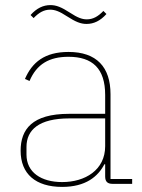

<svg xmlns="http://www.w3.org/2000/svg" viewBox="-20 -722 559 754"><path d="M320 -628C348 -628 374 -640 398 -667L386 -679C365 -657 345 -646 321 -646C302 -646 284 -653 255 -672C221 -694 201 -702 178 -702C150 -702 124 -690 100 -663L112 -651C133 -673 153 -684 177 -684C196 -684 214 -677 243 -658C277 -636 297 -628 320 -628ZM499 0V-19H414V-352C414 -459 359 -518 249 -518C155 -518 106 -477 78 -412L96 -404C124 -470 173 -499 249 -499C343 -499 393 -453 393 -349V-275H251C106 -275 61 -214 61 -130C61 -39 120 12 224 12C317 12 365 -29 390 -77H393V-29C393 -9 402 0 422 0ZM224 -7C142 -7 84 -45 84 -115V-145C84 -212 133 -257 252 -257H393V-148C393 -54 314 -7 224 -7Z"/></svg>

Font: IBM Plex Arabic Thin
Style: Regular
Weight: 100
Designer: Mike Abbink, Paul van der Laan, Pieter van Rosmalen, Wael Morcos, Khajak Apelian
Foundry: Bold Monday
Version: Version 1.0